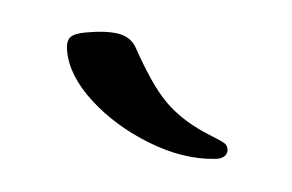

<svg xmlns="http://www.w3.org/2000/svg" viewBox="-29 -732 372 245"><g transform="rotate(-5 157.5 -609.5)"><path d="M62 -676Q62 -688 67.5 -692.5Q73 -697 88 -697Q115 -697 130 -691.5Q145 -686 150 -671Q166 -624 182 -600.5Q198 -577 226 -558Q235 -552 241.5 -548Q248 -544 251.5 -541Q255 -538 255 -533Q255 -527 250 -524Q245 -521 237 -522Q197 -525 156 -550Q115 -575 88.5 -609.5Q62 -644 62 -676Z"/></g></svg>

Font: Charm
Style: Bold
Weight: 700
Designer: Katatrad Aksorn Co.,Ltd.
Foundry: Cadson Demak Co.,Ltd.
Version: Version 1.001